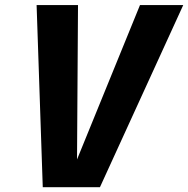

<svg xmlns="http://www.w3.org/2000/svg" viewBox="-20 -758 764 779"><path d="M153.5 1.5 128.5 -737.5H296.5L292.5 -111L548 -737.5H723.5L385.5 1.5Z"/></svg>

Font: Epilogue
Style: Bold Italic
Weight: 700
Italic angle: -12°
Designer: Tyler Finck
Foundry: Etcetera Type Co
Version: Version 2.111; ttfautohint (v1.8.3)